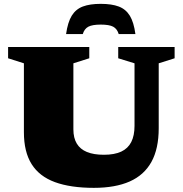

<svg xmlns="http://www.w3.org/2000/svg" viewBox="-20 -936 924 972"><path d="M661 -299V-615.5L578.5 -641V-698H864V-641L783.5 -615.5V-287Q783.5 -183 746.5 -116.2Q709.5 -49.5 636.5 -17.2Q563.5 15 455 15Q337 15 258 -14Q179 -43 140 -105.2Q101 -167.5 101 -266.5V-615.5L21 -641V-698H432V-641L351.5 -615.5V-281Q351.5 -237.5 368.8 -209Q386 -180.5 420.2 -166.5Q454.5 -152.5 506 -152.5Q559.5 -152.5 593.8 -168.5Q628 -184.5 644.5 -217Q661 -249.5 661 -299ZM490 -811.5Q447.5 -811.5 427.2 -800.8Q407 -790 399 -763.5H314.5Q323 -823.5 343.2 -856.5Q363.5 -889.5 399.2 -903Q435 -916.5 490 -916.5Q545.5 -916.5 581.2 -903Q617 -889.5 637.2 -856.5Q657.5 -823.5 665.5 -763.5H581Q573 -790 553 -800.8Q533 -811.5 490 -811.5Z"/></svg>

Font: Newsreader 9pt ExtraBold
Style: Regular
Weight: 800
Designer: Hugues Gentile
Foundry: Production Type
Version: Version 1.003